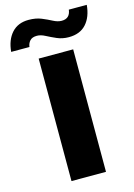

<svg xmlns="http://www.w3.org/2000/svg" viewBox="-218 -1004 751 1075"><g transform="rotate(-15 157.5 -467.0)"><path d="M58 0V-710H258V0ZM253 -782Q216 -782 185 -795.5Q154 -809 128.5 -822.5Q103 -836 81 -836Q53 -836 40 -821Q27 -806 25 -786H-81Q-75 -854 -39 -894Q-3 -934 59 -934Q101 -934 132.5 -921Q164 -908 189.5 -894.5Q215 -881 238 -881Q286 -881 292 -931H396Q390 -862 354 -822Q318 -782 253 -782Z"/></g></svg>

Font: Special Gothic Extended Bold
Style: Regular
Weight: 700
Width: 7
Designer: Alistair McCready
Foundry: Monolith
Version: Version 1.000; ttfautohint (v1.8.4.7-5d5b)